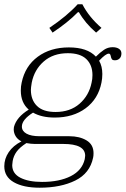

<svg xmlns="http://www.w3.org/2000/svg" viewBox="-29 -728 586 895"><path d="M216 -576 201 -598Q284 -654 333 -708H355Q386 -648 444 -598L419 -576Q368 -620 339 -671H334Q287 -623 216 -576ZM537 -479Q537 -464 528.5 -455.5Q520 -447 507 -447Q496 -447 492.5 -452Q489 -457 487 -467.5Q485 -478 478 -478Q464 -478 433 -445Q448 -419 448 -383Q448 -362 444 -343Q429 -267 370.5 -223.5Q312 -180 226 -180Q165 -180 125 -203Q73 -170 73 -138Q73 -117 94.5 -105Q116 -93 156 -93H294Q342 -93 374.5 -73.5Q407 -54 407 -14Q407 -1 405 7Q390 80 322 113.5Q254 147 156 147Q80 147 35.5 121.5Q-9 96 -9 47Q-9 12 11.5 -18.5Q32 -49 71 -69Q53 -78 44 -93Q35 -108 35 -125Q35 -132 36 -136Q48 -182 105 -217Q68 -249 68 -306Q68 -326 72 -343Q88 -420 147 -463.5Q206 -507 292 -507Q378 -507 418 -464Q438 -484 456 -496Q474 -508 496 -508Q514 -508 525.5 -500.5Q537 -493 537 -479ZM402 -378Q402 -425 373.5 -452.5Q345 -480 287 -480Q219 -480 175 -441.5Q131 -403 119 -343Q115 -319 115 -309Q115 -262 143.5 -234Q172 -206 230 -206Q298 -206 342 -244.5Q386 -283 398 -343Q402 -359 402 -378ZM133 -57Q116 -57 94 -61Q63 -41 48.5 -21Q34 -1 30 23Q28 37 28 42Q28 81 66 100.5Q104 120 167 120Q248 120 301 93Q354 66 366 14Q368 2 368 -2Q368 -57 266 -57Z"/></svg>

Font: Trirong ExtraLight
Style: Italic
Weight: 275
Italic angle: -12°
Designer: Katatrad Team
Foundry: CadsonDemak
Version: Version 1.003